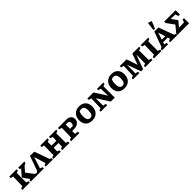

<svg xmlns="http://www.w3.org/2000/svg" viewBox="673 -3153 5483 5483"><g transform="rotate(-45 3414.0 -412.0)"><path d="M33 0V-50Q50 -57 67 -63Q84 -69 105 -75L115 -457L33 -480V-535H332V-485Q317 -479 302.5 -473.5Q288 -468 260 -459V-73L332 -55V0ZM371 0V-50Q389 -59 408 -67L268 -262L439 -461L395 -479V-535H641V-485Q605 -463 569 -449L434 -298L603 -75L657 -55V0Z M653 0V-50L712 -84L872 -535H1042L1208 -75Q1235 -65 1262 -52V0H974V-50L1040 -76L933 -428L823 -82Q862 -70 899 -52V0Z M1286 0V-50Q1303 -57 1320 -63Q1337 -69 1358 -75L1368 -457L1286 -480V-535H1579V-485Q1564 -477 1551.5 -472.5Q1539 -468 1513 -459V-308H1710L1714 -457L1639 -480V-535H1931V-485Q1897 -469 1859 -459V-73L1931 -55V0H1639V-50Q1656 -59 1671 -64.5Q1686 -70 1704 -75L1708 -220H1513V-73L1579 -55V0Z M2335 -535Q2424 -535 2477 -490Q2530 -445 2530 -369Q2530 -315 2502 -273.5Q2474 -232 2423.5 -209Q2373 -186 2306 -186H2226V-73L2330 -55V0H1999V-50Q2025 -64 2071 -75L2081 -457L1999 -480V-535ZM2293 -446H2226V-274H2338Q2375 -309 2375 -363Q2375 -446 2293 -446Z M2846 11Q2722 11 2652 -61Q2582 -133 2582 -260Q2582 -348 2617.5 -411.5Q2653 -475 2715.5 -510Q2778 -545 2859 -545Q2984 -545 3056 -474Q3128 -403 3128 -279Q3128 -189 3094 -124Q3060 -59 2996.5 -24Q2933 11 2846 11ZM2856 -81Q2970 -81 2970 -268Q2970 -448 2849 -448Q2830 -448 2810 -443Q2790 -438 2769 -427Q2739 -352 2739 -263Q2739 -81 2856 -81Z M3578 -535H3832V-485Q3813 -476 3798.5 -470.5Q3784 -465 3761 -459L3760 0H3600L3363 -372V-73L3454 -55V0H3191V-50Q3225 -66 3260 -75L3269 -457L3189 -480V-535H3434L3666 -171L3658 -462L3578 -480Z M4147 11Q4023 11 3953 -61Q3883 -133 3883 -260Q3883 -348 3918.5 -411.5Q3954 -475 4016.5 -510Q4079 -545 4160 -545Q4285 -545 4357 -474Q4429 -403 4429 -279Q4429 -189 4395 -124Q4361 -59 4297.5 -24Q4234 11 4147 11ZM4157 -81Q4271 -81 4271 -268Q4271 -448 4150 -448Q4131 -448 4111 -443Q4091 -438 4070 -427Q4040 -352 4040 -263Q4040 -81 4157 -81Z M5207 -71 5283 -54V0H4988V-48Q5020 -64 5061 -73L5066 -438L4907 0H4821L4671 -419L4666 -71L4753 -54V0H4494V-48Q4512 -56 4529.5 -62.5Q4547 -69 4567 -73L4583 -459L4497 -482V-535H4770L4883 -201L5004 -535H5279V-487Q5263 -480 5243 -473Q5223 -466 5203 -461Z M5346 0V-50Q5363 -57 5380 -63Q5397 -69 5418 -75L5428 -457L5346 -480V-535H5645V-485Q5630 -479 5615.5 -473.5Q5601 -468 5573 -459V-73L5645 -55V0Z M6228 -71Q6242 -66 6253 -61.5Q6264 -57 6281 -51V0H5996V-49L6065 -72L6043 -142H5855L5834 -78Q5856 -73 5875 -65.5Q5894 -58 5914 -51V0H5670V-49L5726 -79L5892 -535H6058ZM5880 -219H6019L5951 -435ZM5959 -573 5906 -586 5935 -822 5947 -835 6052 -802Q6033 -743 6010 -685.5Q5987 -628 5959 -573Z M6706 -207H6762V0H6284V-39L6459 -251L6292 -481V-536H6753V-361H6697L6661 -456L6477 -460L6603 -287V-275L6469 -115L6679 -121Z"/></g></svg>

Font: Piazzolla SC
Style: Bold
Weight: 700
Designer: Juan Pablo del Peral
Foundry: Huerta Tipografica
Version: Version 1.330